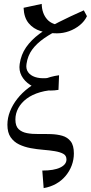

<svg xmlns="http://www.w3.org/2000/svg" viewBox="-20 -760 466 985"><path d="M204 205 197 115Q257 115 289 99.5Q321 84 321 58Q321 38 304.5 29Q288 20 261 15.5Q234 11 202 8.5Q170 6 137.5 0Q105 -6 78 -19Q51 -32 34.5 -56Q18 -80 18 -120Q18 -155 31.5 -189Q45 -223 69 -253.5Q93 -284 126 -309Q159 -334 199 -351Q239 -368 283 -374L280 -299Q228 -299 186.5 -287Q145 -275 117 -254Q89 -233 74 -205.5Q59 -178 59 -147Q59 -113 75.5 -97.5Q92 -82 118.5 -77Q145 -72 177 -72.5Q209 -73 241 -72Q273 -71 299.5 -63.5Q326 -56 342.5 -35Q359 -14 359 27Q359 59 348 88.5Q337 118 316.5 142.5Q296 167 267.5 183Q239 199 204 205ZM280 -299Q238 -292 200.5 -299Q163 -306 134 -325Q105 -344 90.5 -371.5Q76 -399 81 -432Q88 -480 114 -517.5Q140 -555 182.5 -586.5Q225 -618 282.5 -647Q340 -676 410 -707L426 -677Q356 -645 301 -618Q246 -591 207 -564Q168 -537 145 -505.5Q122 -474 116 -432Q112 -407 124 -390Q136 -373 159.5 -365Q183 -357 215 -359Q247 -361 283 -374ZM272 -589Q227 -589 189 -600.5Q151 -612 127 -641Q103 -670 101 -720L194 -740Q195 -691 222 -660.5Q249 -630 305 -630L426 -677Q414 -651 389.5 -631Q365 -611 334.5 -600Q304 -589 272 -589Z"/></svg>

Font: Brygada 1918
Style: Italic
Weight: 400
Italic angle: -8°
Designer: Mateusz Machalski | Borys Kosmynka | Przemek Hoffer
Foundry: NIEPODLEGLA 2018
Version: Version 3.006